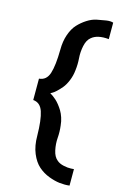

<svg xmlns="http://www.w3.org/2000/svg" viewBox="-130 -774 627 980"><g transform="rotate(15 183.5 -284.5)"><path d="M342 147Q317 150 290 147Q263 144 231.5 132Q200 120 175 98Q150 76 133.5 36.5Q117 -3 117 -56Q116 -140 102 -182Q88 -224 50 -227V-340Q89 -343 102.5 -385Q116 -427 117 -511Q117 -555 129.5 -591Q142 -627 162 -648.5Q182 -670 207 -686Q232 -702 257 -707Q282 -712 304.5 -715.5Q327 -719 342 -714V-627Q281 -633 251 -607Q232 -592 225 -559Q218 -526 220.5 -494Q223 -462 219 -430Q216 -400 205 -373.5Q194 -347 180.5 -331Q167 -315 154.5 -303.5Q142 -292 134 -288L125 -283L130 -280Q134 -278 141.5 -272.5Q149 -267 158 -259Q167 -251 177 -238.5Q187 -226 195.5 -212Q204 -198 210.5 -178.5Q217 -159 219 -137Q223 -105 220.5 -73Q218 -41 225 -8Q232 25 251 40Q264 52 287 57Q310 62 326 61L342 60Z"/></g></svg>

Font: MB Grotesk
Style: Regular
Weight: 400
Designer: Nawras Khrais
Foundry: Nawras Khrais
Version: Version 1.000;PS 001.000;hotconv 1.0.88;makeotf.lib2.5.64775